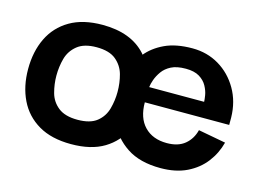

<svg xmlns="http://www.w3.org/2000/svg" viewBox="-66 -529 894 655"><g transform="rotate(15 380.5 -201.5)"><path d="M225 10Q156 10 110 -17Q64 -44 41 -91.5Q18 -139 18 -200Q18 -262 41 -309.5Q64 -357 110 -384Q156 -411 225 -411Q326 -411 378.5 -353Q431 -295 431 -200Q431 -141 409 -93Q387 -45 341.5 -17.5Q296 10 225 10ZM225 -76Q270 -76 293.5 -95Q317 -114 325 -143.5Q333 -173 333 -203Q333 -235 325 -264Q317 -293 293.5 -312.5Q270 -332 225 -332Q181 -332 157 -312.5Q133 -293 125 -264Q117 -235 117 -203Q117 -173 125 -143.5Q133 -114 157 -95Q181 -76 225 -76ZM541 10Q468 10 422 -20.5Q376 -51 355 -99Q334 -147 334 -199Q334 -239 345 -277Q356 -315 380.5 -345.5Q405 -376 444.5 -394.5Q484 -413 542 -413Q594 -413 636 -388Q678 -363 703.5 -319Q729 -275 730 -219Q730 -217 730 -207.5Q730 -198 730 -193H432Q432 -138 461 -108Q490 -78 540 -78Q580 -78 603.5 -97.5Q627 -117 635 -149L732 -131Q722 -92 697.5 -60Q673 -28 634 -9Q595 10 541 10ZM433 -247H627Q627 -254 624.5 -269.5Q622 -285 613 -301.5Q604 -318 586 -329Q568 -340 538 -340Q506 -340 486.5 -330Q467 -320 456 -304.5Q445 -289 439.5 -273.5Q434 -258 433 -247Z"/></g></svg>

Font: Darker Grotesque Light
Style: Bold
Weight: 700
Version: Version 1.000;gftools[0.9.28]